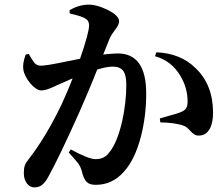

<svg xmlns="http://www.w3.org/2000/svg" viewBox="-20 -790 969 830"><path d="M128 20C153 20 169 10 189 -26C219 -80 264 -173 323 -305C349 -364 375 -425 400 -489C428 -498 450 -502 467 -502C488 -502 504 -496 513 -483C522 -470 526 -451 526 -424C526 -373 520 -320 508 -265C494 -206 477 -163 456 -136C447 -123 438 -115 429 -110C420 -105 408 -102 393 -102C373 -102 337 -116 286 -144L277 -131C300 -106 314 -89 320 -81C326 -72 330 -63 333 -53C344 -5 358 9 394 9C442 9 482 -10 515 -47C548 -83 572 -134 589 -199C604 -257 612 -319 612 -386C612 -501 571 -559 489 -559C480 -559 465 -558 443 -556C436 -555 430 -555 426 -554L455 -626C459 -635 466 -646 476 -659C489 -675 495 -688 495 -698C495 -714 479 -730 446 -747C415 -762 388 -770 365 -770C336 -770 308 -762 281 -746V-732C282 -732 283 -732 285 -731C319 -723 341 -716 350 -709C360 -704 365 -694 365 -680C365 -659 352 -611 326 -536C313 -533 295 -530 271 -525C210 -512 172 -506 156 -506C145 -506 136 -510 128 -519C123 -525 116 -537 106 -554C105 -555 105 -556 104 -557L91 -554C81 -527 78 -505 81 -488C88 -449 130 -399 158 -399C172 -399 192 -405 217 -417C223 -420 228 -423 232 -424C239 -427 252 -433 271 -441C281 -446 289 -449 294 -451C278 -410 262 -373 246 -338C201 -245 154 -166 104 -102C87 -81 83 -69 83 -40C83 -23 88 -8 97 4C106 15 116 20 128 20ZM840 -204C860 -204 875 -213 886 -232C896 -249 901 -273 901 -303C901 -383 876 -447 826 -495C783 -538 726 -561 656 -564L650 -547C697 -534 733 -506 758 -465C780 -429 791 -391 791 -351C791 -326 783 -314 763 -306C752 -301 732 -295 702 -287C689 -283 678 -280 671 -278L673 -261C718 -260 752 -255 775 -246C784 -243 793 -235 803 -224C815 -210 827 -203 840 -204Z"/></svg>

Font: AllPunType Bold
Style: Regular
Weight: 700
Version: 1.0